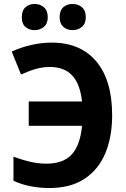

<svg xmlns="http://www.w3.org/2000/svg" viewBox="-20 -939 637 969"><path d="M228 10Q182 10 134.5 1Q87 -8 48 -27V-148Q98 -130 137.5 -121.5Q177 -113 213 -113Q300 -113 342.5 -160Q385 -207 394 -304H125V-427H394Q384 -516 344 -558.5Q304 -601 232 -601Q197 -601 162.5 -591.5Q128 -582 86 -563L39 -679Q141 -724 241 -724Q386 -724 466 -629Q546 -534 546 -357Q546 -248 511.5 -165.5Q477 -83 406.5 -36.5Q336 10 228 10ZM90 -852Q90 -886 108.5 -902.5Q127 -919 155 -919Q182 -919 201.5 -902.5Q221 -886 221 -852Q221 -820 201.5 -803.5Q182 -787 155 -787Q127 -787 108.5 -803Q90 -819 90 -852ZM281 -852Q281 -886 299.5 -902.5Q318 -919 347 -919Q374 -919 393.5 -902.5Q413 -886 413 -852Q413 -820 393.5 -803.5Q374 -787 347 -787Q318 -787 299.5 -803.5Q281 -820 281 -852Z"/></svg>

Font: Noto Sans SemiCondensed
Style: Bold
Weight: 700
Width: 4
Designer: Monotype Design Team
Foundry: Monotype Imaging Inc.
Version: Version 2.013; ttfautohint (v1.8.4.7-5d5b)